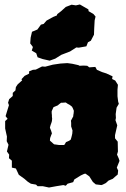

<svg xmlns="http://www.w3.org/2000/svg" viewBox="-20 -809 564 858"><path d="M263 18 232 23 199 29 171 23H148L141 16L118 12L104 3L89 -10L64 -28L51 -56L33 -60V-91L20 -102L21 -118L11 -132L18 -162L10 -178L11 -199L8 -212L3 -235V-268L14 -278L5 -290L11 -310L20 -339L16 -350L21 -366L37 -380V-394L49 -405L51 -420L59 -432L79 -450L76 -455L90 -470L110 -480V-490L127 -497L140 -498L168 -512L182 -511L216 -520L250 -525L281 -527L303 -524L330 -518L336 -515L353 -516L370 -515L379 -508L406 -510L413 -497L436 -487L455 -481L483 -468L481 -456L495 -449L507 -430L505 -408V-379L508 -355L511 -345L501 -328L497 -299L498 -282L496 -272L504 -249L494 -205V-191L506 -176L507 -132L503 -118L511 -100L514 -90L502 -60L508 -47L506 -29L494 -19L484 -10L465 -2L453 9L439 16L433 18L408 15L395 4L379 -21L362 -33L356 -32L341 -25L312 -7L307 5L282 12L274 21ZM244 -161H267L271 -167L275 -174L280 -176L289 -180L296 -185L299 -195L301 -203L303 -212L304 -226L298 -244V-260L297 -270L301 -277L304 -283L307 -288L308 -297L309 -302L310 -314L306 -324L302 -332L292 -340L281 -346L274 -351L260 -350H253L245 -344L238 -338L226 -333L219 -330L211 -312V-304L212 -294V-287L213 -279L212 -268L210 -261L206 -250L203 -239L205 -233L208 -226L212 -213L208 -203L204 -192L203 -181L207 -177L213 -172L217 -168L222 -164L230 -163ZM202 -538 171 -545 148 -553 142 -571 122 -583 127 -599 115 -615 117 -641 123 -667 147 -677 163 -699 175 -702 188 -717 217 -733 234 -740 236 -746 253 -759 274 -778 300 -788 319 -785 337 -789 375 -767 376 -759 398 -746 407 -735 403 -718 401 -682 400 -654 386 -627 373 -620 366 -602 332 -596 321 -597 293 -579 254 -564 227 -547Z"/></svg>

Font: Winky Rough Black
Style: Regular
Weight: 900
Designer: Simon Atzbach
Foundry: typofactur
Version: Version 1.206; ttfautohint (v1.8.4.7-5d5b)